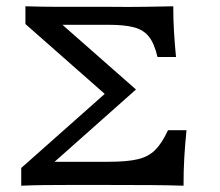

<svg xmlns="http://www.w3.org/2000/svg" viewBox="-20 -591 701 611"><path d="M47.6 0V-56.5L334.2 -310.7L333.9 -274L60.9 -514.5V-571Q112 -569.4 167.8 -569.3Q223.6 -569.3 277.6 -569.3H327.4Q393.1 -568.5 443.4 -569.4Q493.7 -570.2 531.4 -571Q531.3 -529.4 533.7 -490.2Q536.1 -451.1 540.1 -409.7H481.2Q471.2 -452.2 454.2 -474Q437.1 -495.8 406.9 -503.9Q376.8 -512.1 325.7 -512.1H178.7L412.7 -306.2L136.7 -61.1L138.1 -76.2H326.2Q384.4 -76.2 418.5 -84.3Q452.7 -92.3 474.2 -114.1Q495.8 -135.9 514.7 -176.7H573.5Q568.8 -130.5 566.4 -88.7Q564 -46.9 564.1 0Q519.9 -1.6 461.8 -2Q403.7 -2.4 327.3 -2.4H264Q228.7 -2.4 191.8 -2.4Q154.9 -2.4 118.5 -2Q82 -1.6 47.6 0Z"/></svg>

Font: Playfair 5pt SemiExpanded Light
Style: Regular
Weight: 300
Width: 6
Designer: Claus Eggers Sørensen
Foundry: Claus Eggers Sørensen
Version: Version 2.203